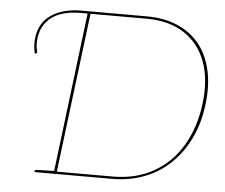

<svg xmlns="http://www.w3.org/2000/svg" viewBox="-51 -758 954 815"><g transform="rotate(5 426.5 -350.0)"><path d="M206 0 292 -700H542Q614 -700 670.5 -676.5Q727 -653 765 -608Q802 -563 817.5 -498Q833 -433 823 -350Q813 -267 781 -202Q749 -137 701 -92Q653 -47 590.5 -23.5Q528 0 456 0ZM219 -10H457Q556 -10 631 -52.5Q706 -95 751.5 -171.5Q797 -248 810 -350Q823 -454 795 -530Q767 -606 702.5 -648Q638 -690 541 -690H303ZM124 0 125 -5Q125 -7 127.5 -8.5Q130 -10 132 -10L209 -12V0ZM82 -501Q78 -519 77 -535.5Q76 -552 78 -568Q86 -633 135.5 -666.5Q185 -700 264 -700H292L291 -690H263Q182 -690 138.5 -657.5Q95 -625 88 -568Q86 -555 86.5 -541Q87 -527 91 -512Q92 -508 91 -505.5Q90 -503 87 -502Z"/></g></svg>

Font: Aleo Thin
Style: Italic
Weight: 250
Italic angle: -7°
Designer: Alessio Laiso
Foundry: Alessio Laiso
Version: Version 2.001;gftools[0.9.29]